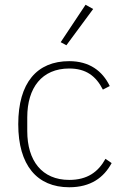

<svg xmlns="http://www.w3.org/2000/svg" viewBox="-20 -778 531 810"><path d="M272 12C136 12 57 -81 57 -254C57 -429 136 -520 272 -520C357 -520 412 -479 443 -415L414 -400C385 -457 343 -489 272 -489C157 -489 95 -408 95 -283V-225C95 -100 157 -19 272 -19C348 -19 394 -52 425 -108L451 -90C418 -29 363 12 272 12ZM260 -587 236 -600 341 -758 373 -740Z"/></svg>

Font: Plexus Sans ExtraLight
Style: Regular
Weight: 250
Version: Version 2.001;PS 002.001;hotconv 1.0.70;makeotf.lib2.5.58329